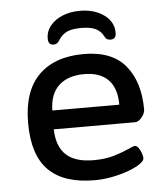

<svg xmlns="http://www.w3.org/2000/svg" viewBox="-52 -760 704 814"><g transform="rotate(-5 300.0 -353.5)"><path d="M318 7Q188 7 123 -57.5Q58 -122 58 -259Q58 -394 126 -462Q194 -530 318 -530Q438 -530 495.5 -460.5Q553 -391 553 -273Q553 -258 539 -240.5Q525 -223 510 -223H164Q166 -149 205 -113.5Q244 -78 321 -78Q372 -78 409.5 -89.5Q447 -101 470.5 -112Q494 -123 501 -123Q508 -123 515.5 -113Q523 -103 527.5 -89.5Q532 -76 532 -68Q532 -57 513 -44Q494 -31 463 -19.5Q432 -8 394 -0.5Q356 7 318 7ZM165 -303H450Q450 -373 415 -409Q380 -445 313 -445Q243 -445 204.5 -409Q166 -373 165 -303ZM317 -714Q379 -714 420 -684.5Q461 -655 461 -608Q461 -581 438 -581Q429 -581 423 -584Q417 -587 412 -597Q401 -619 379.5 -630Q358 -641 317 -641Q277 -641 255.5 -630.5Q234 -620 220 -597Q211 -581 195 -581Q172 -581 172 -608Q172 -639 191.5 -663Q211 -687 244 -700.5Q277 -714 317 -714Z"/></g></svg>

Font: Asap Semi Expanded Medium
Style: Regular
Weight: 500
Width: 6
Designer: Pablo Cosgaya
Foundry: Omnibus-Type
Version: Version 3.001; ttfautohint (v1.8.4.7-5d5b)